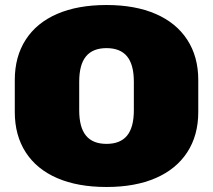

<svg xmlns="http://www.w3.org/2000/svg" viewBox="-20 -733 850 766"><path d="M405 13Q290 13 208 -22.5Q126 -58 82.5 -125.5Q39 -193 39 -286V-414Q39 -507 82.5 -574.5Q126 -642 208 -677.5Q290 -713 405 -713Q519 -713 601 -677.5Q683 -642 727 -574.5Q771 -507 771 -414V-286Q771 -193 727 -125.5Q683 -58 601 -22.5Q519 13 405 13ZM405 -159Q460 -159 487 -192Q514 -225 514 -293V-407Q514 -475 487 -508Q460 -541 405 -541Q350 -541 323 -508Q296 -475 296 -407V-293Q296 -225 323 -192Q350 -159 405 -159Z"/></svg>

Font: Pathway Extreme 28pt Black
Style: Regular
Weight: 900
Designer: Eduardo Rodriguez Tunni
Foundry: Eduardo Rodriguez Tunni
Version: Version 1.001;gftools[0.9.26]